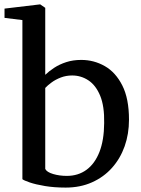

<svg xmlns="http://www.w3.org/2000/svg" viewBox="-24 -839 638 870"><path d="M-3.5 -758V-800L156 -819H158.5L181 -803.5V-500Q197.5 -516 221.5 -531.8Q245.5 -547.5 276.2 -557.5Q307 -567.5 344 -567.5Q401.5 -567.5 450.8 -539.5Q500 -511.5 530.2 -451.8Q560.5 -392 560.5 -296.5Q560.5 -232 540.8 -176.2Q521 -120.5 483.5 -78.5Q446 -36.5 392.8 -12.8Q339.5 11 273.5 11Q222 11 180 4Q138 -3 111 -12.2Q84 -21.5 77.5 -27V-748ZM303 -497Q275.5 -497 251.5 -487.8Q227.5 -478.5 209.5 -465.2Q191.5 -452 181 -440.5V-73.5Q188 -59 216.8 -50.5Q245.5 -42 279 -42Q330 -42 367.8 -69.5Q405.5 -97 426.5 -150.2Q447.5 -203.5 448 -281.5Q449.5 -358 429.8 -405.5Q410 -453 376.5 -475Q343 -497 303 -497Z"/></svg>

Font: Merriweather 24pt
Style: Regular
Weight: 400
Designer: Eben Sorkin
Foundry: Eben Sorkin
Version: Version 2.100